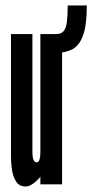

<svg xmlns="http://www.w3.org/2000/svg" viewBox="-20 -671 336 699"><path d="M74 8Q49 8 37.5 -11.8Q26 -31.5 23 -57Q20 -82.5 20 -99V-547H98V-115Q98 -99.5 101.8 -89.8Q105.5 -80 113 -80Q120.5 -80 123.8 -90.2Q127 -100.5 127 -116V-547H206V0H127V-28Q119.5 -17 103.2 -4.5Q87 8 74 8ZM184.5 -547Q202.5 -547 211.5 -557.5Q220.5 -568 223.5 -591Q226.5 -614 226.5 -651H296Q296 -581.5 283 -544Q270 -506.5 245 -492.5Q220 -478.5 184.5 -478.5Z"/></svg>

Font: League Gothic Condensed
Style: Regular
Weight: 400
Width: 3
Designer: The League of Moveable Type
Version: Version 2.001